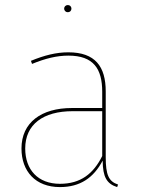

<svg xmlns="http://www.w3.org/2000/svg" viewBox="-20 -737 564 766"><path d="M250.4 -716.7C241.3 -716.7 235.9 -709.9 235.9 -702.6C235.9 -695.3 241.3 -688.4 250.4 -688.4C260 -688.4 265 -695.3 265 -702.6C265 -709.8 260 -716.7 250.4 -716.7ZM401.8 -110V-372C401.8 -471.4 360.1 -528.3 252.7 -528.3C204.1 -528.3 157.1 -516.4 103.4 -494.3L107.8 -482C160.7 -503.7 206.7 -515.1 252.7 -515.1C353.6 -515.1 387.8 -462.1 387.8 -370.7V-306.1H267.3C144.3 -306.1 65.7 -248.1 65.7 -144.6C65.7 -53.8 121.3 9.4 219.1 9.4C299.7 9.4 353.3 -27.5 389.6 -96.2C390.1 -30.9 405.8 -3.7 447.4 9.4L451 -0.7C413.6 -13.3 401.8 -39.1 401.8 -110ZM219.1 -3.7C131.3 -3.7 80.6 -60 80.6 -144.6C80.6 -241 152.6 -293.4 269.8 -293.4H387.8V-114.5C352.8 -44.3 302.3 -3.7 219.1 -3.7Z"/></svg>

Font: Fira Sans Hair
Style: Regular
Weight: 100
Designer: bBox Type GmbH & Carrois Corporate GbR & Edenspiekermann AG
Foundry: bBox Type GmbH & Carrois Corporate GbR & Edenspiekermann AG
Version: Version 4.300;PS 004.300;hotconv 1.0.88;makeotf.lib2.5.64775